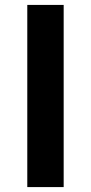

<svg xmlns="http://www.w3.org/2000/svg" viewBox="-20 -761 370 781"><path d="M91 0H239V-741H91Z"/></svg>

Font: Source Han Sans CN
Style: Bold
Weight: 700
Designer: Ryoko NISHIZUKA 西塚涼子 (kana, bopomofo & ideographs); Paul D. Hunt (Latin, Greek & Cyrillic); Sandoll Communications 산돌커뮤니
Foundry: Adobe
Version: Version 2.001;hotconv 1.0.107;makeotfexe 2.5.65593